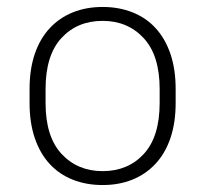

<svg xmlns="http://www.w3.org/2000/svg" viewBox="-20 -526 590 552"><path d="M275 6Q228 6 189 -9.5Q150 -25 122.5 -55Q95 -85 80 -129Q65 -173 65 -230V-270Q65 -327 80 -371Q95 -415 123 -445Q151 -475 189.5 -490.5Q228 -506 275 -506Q322 -506 361 -490.5Q400 -475 427.5 -445Q455 -415 470 -371Q485 -327 485 -270V-230Q485 -173 470 -129Q455 -85 427 -55Q399 -25 360.5 -9.5Q322 6 275 6ZM275 -34Q348 -34 393.5 -83.5Q439 -133 439 -230V-270Q439 -367 393 -416.5Q347 -466 275 -466Q202 -466 156.5 -416.5Q111 -367 111 -270V-230Q111 -133 157 -83.5Q203 -34 275 -34Z"/></svg>

Font: PT Root UI Light
Style: Regular
Weight: 300
Designer: Vitaly Kuzmin
Foundry: ParaType Ltd.
Version: Version 2.000G